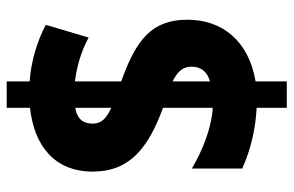

<svg xmlns="http://www.w3.org/2000/svg" viewBox="-168 -630 857 560"><g transform="rotate(-90 260.0 -350.5)"><path d="M225 -30V58H302V-33C420 -53 482 -130 482 -232C482 -336 423 -382 302 -425V-560C343 -555 390 -542 430 -520L467 -645C417 -671 360 -688 302 -692V-759H225V-691C115 -679 39 -620 39 -508C39 -400 108 -346 225 -303V-158C169 -161 101 -187 48 -219V-72C101 -48 162 -33 225 -30ZM225 -559V-454C192 -469 179 -484 179 -508C179 -534 190 -553 225 -559ZM302 -166V-275C331 -261 345 -245 345 -220C345 -194 333 -175 302 -166Z"/></g></svg>

Font: Noto Sans Condensed Black
Style: Regular
Weight: 900
Width: 3
Designer: Monotype Design Team
Foundry: Monotype Imaging Inc.
Version: Version 2.013